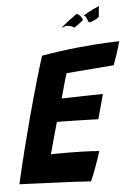

<svg xmlns="http://www.w3.org/2000/svg" viewBox="-63 -887 661 937"><g transform="rotate(-5 268.0 -418.5)"><path d="M344 6.5Q294.5 3 246 0.5Q197.5 -2 147 -3.5Q110 -5 71 -6.8Q32 -8.5 -5 -10Q14 -92.5 33.5 -170.8Q53 -249 71.5 -318Q102.5 -434 125.8 -513.2Q149 -592.5 160 -625.5Q257 -642 338.2 -650Q419.5 -658 473.5 -660.5Q527.5 -663 541 -663Q533.5 -634 524.5 -606.5Q515.5 -579 504 -548.5L272 -530Q269 -522 264 -505.5Q259 -489 253.8 -469.8Q248.5 -450.5 244 -434Q239.5 -417.5 237 -409Q248.5 -409.5 268.2 -409.8Q288 -410 312 -410.8Q336 -411.5 360.2 -412Q384.5 -412.5 405.2 -412.8Q426 -413 439.5 -413.5L406.5 -292.5Q400 -293 380 -293.5Q360 -294 333.5 -294.8Q307 -295.5 280.2 -296Q253.5 -296.5 233 -297Q212.5 -297.5 204 -297Q202.5 -291.5 198.2 -277.2Q194 -263 189 -244.5Q184 -226 178.5 -206.5Q173 -187 168.5 -170Q164 -153 161 -142.5Q169 -143 197.5 -143Q226 -143 254 -143Q281.5 -143 309 -142.2Q336.5 -141.5 359.8 -140.2Q383 -139 397.5 -137.5Q392.5 -120 384.8 -97.8Q377 -75.5 368.8 -53.8Q360.5 -32 354 -15.8Q347.5 0.5 344 6.5ZM340.5 -810.5Q342 -814 346.2 -813.5Q350.5 -813 355.8 -809Q361 -805 366 -798Q371 -791 374 -782.5Q370 -777.5 359.8 -769.8Q349.5 -762 340 -755.5Q330.5 -749 327.5 -748Q321.5 -753.5 314 -756.2Q306.5 -759 298.2 -759.5Q290 -760 281.8 -758Q273.5 -756 266 -751.5Q268.5 -755 279.2 -764Q290 -773 306.2 -785.2Q322.5 -797.5 340.5 -810.5ZM457.5 -842.5Q458 -844 457.5 -840.5Q457 -837 456 -830Q455 -823 454 -812.8Q453 -802.5 452.5 -790Q444.5 -783 433.8 -777.8Q423 -772.5 414.2 -769.8Q405.5 -767 402 -767Q398 -775 395.5 -781.5Q393 -788 390.8 -792.5Q388.5 -797 385.8 -799.2Q383 -801.5 378 -801Q383 -805.5 404.8 -817.8Q426.5 -830 457.5 -842.5Z"/></g></svg>

Font: Grandstander Thin SemiBold
Style: Italic
Weight: 600
Italic angle: -15°
Version: Version 1.200